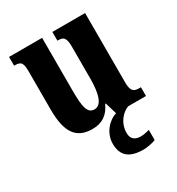

<svg xmlns="http://www.w3.org/2000/svg" viewBox="-183 -653 930 1006"><g transform="rotate(-30 282.0 -149.5)"><path d="M214 10C272 10 311 -16 336 -71H340L361 0C313 14 266 66 266 130C266 204 308 237 392 237C410 237 449 231 466 222V161C446 167 428 170 413 170C380 170 357 155 357 118C357 55 399 13 434 0H542V-53H533C503 -53 483 -58 483 -116V-536H285V-483H288C318 -483 335 -477 335 -419V-227C335 -134 318 -74 274 -74C232 -74 223 -118 223 -216V-536H23V-483H26C67 -483 74 -470 74 -413V-188C74 -53 114 10 214 10Z"/></g></svg>

Font: Noto Serif Georgian ExtraCondensed ExtraBold
Style: Regular
Weight: 800
Width: 2
Designer: Monotype Design Team, Akaki Razmadze
Foundry: Google LLC
Version: Version 2.003